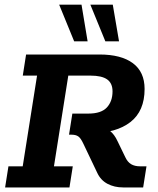

<svg xmlns="http://www.w3.org/2000/svg" viewBox="-20 -822 692 842"><path d="M2.4 0 17 -92.6H79.6L142.5 -490.4H79.9L94.4 -583H416Q511.4 -583 562.7 -544.9Q614.1 -506.7 614.1 -431.9Q614.1 -334.9 551.8 -286.6Q489.6 -238.4 381.7 -238.4H337.4L409.1 -262.4Q443.8 -262.4 462.7 -247.6Q481.6 -232.7 495.3 -203.2L529.5 -132.6Q539.4 -111.3 555.2 -101.9Q570.9 -92.6 594.4 -92.6H622.4L607.8 0H520.3Q481.2 0 451.2 -16Q421.2 -32 406.2 -64.6L345.5 -191.9Q334.1 -216.4 323.1 -223.9Q312.1 -231.3 294.7 -231.3H282.7L297.3 -323.9H367.9Q423.7 -323.9 448.6 -350.7Q473.5 -377.5 473.5 -421.3Q473.5 -457 450 -473.7Q426.4 -490.4 376.8 -490.4H279.5L216.6 -92.6H299.2L284.6 0ZM442 -640.8 376.3 -801.5H474.6L502 -640.8ZM305.2 -640.8 239.5 -801.5H337.5L364.2 -640.8Z"/></svg>

Font: Rokkitt SemiBold
Style: Italic
Weight: 600
Italic angle: -9°
Designer: Vernon Adams
Foundry: Vernon Adams
Version: Version 3.103